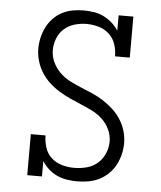

<svg xmlns="http://www.w3.org/2000/svg" viewBox="-53 -789 707 844"><g transform="rotate(5 300.0 -367.5)"><path d="M319 8Q296 8 273.5 4.5Q251 1 230 -8.5Q209 -18 192 -33.5Q175 -49 163 -68V0H98V-181H163Q163 -154 171.5 -127.5Q180 -101 200 -83Q220 -65 246.5 -57.5Q273 -50 300 -50Q328 -50 355 -57Q382 -64 402.5 -81.5Q423 -99 434.5 -125Q446 -151 446 -178Q446 -206 434 -231.5Q422 -257 402 -276Q382 -295 357 -307.5Q332 -320 306.5 -330.5Q281 -341 256 -352.5Q231 -364 207.5 -378.5Q184 -393 163.5 -412Q143 -431 128.5 -454Q114 -477 106 -504Q98 -531 98 -558Q98 -583 103.5 -607Q109 -631 120 -653Q131 -675 148 -693Q165 -711 187 -722.5Q209 -734 233 -738.5Q257 -743 282 -743Q305 -743 327.5 -739.5Q350 -736 370.5 -726Q391 -716 408 -701Q425 -686 437 -667V-735H502V-554H437Q437 -581 428.5 -607Q420 -633 400 -651.5Q380 -670 353.5 -677.5Q327 -685 300 -685Q274 -685 248 -677.5Q222 -670 202 -652.5Q182 -635 172 -609.5Q162 -584 162 -557Q162 -530 174 -504.5Q186 -479 206 -459.5Q226 -440 250.5 -427.5Q275 -415 300.5 -404.5Q326 -394 351.5 -383Q377 -372 400 -357Q423 -342 443.5 -323.5Q464 -305 479 -281.5Q494 -258 502 -231.5Q510 -205 510 -177Q510 -152 504 -127.5Q498 -103 486.5 -81Q475 -59 456.5 -41Q438 -23 416 -12Q394 -1 369 3.5Q344 8 319 8Z"/></g></svg>

Font: Iosevka Slab Light Extended
Style: Regular
Weight: 300
Width: 7
Monospace: yes
Designer: Belleve Invis
Foundry: Belleve Invis
Version: Version 11.1.0; ttfautohint (v1.8.3)